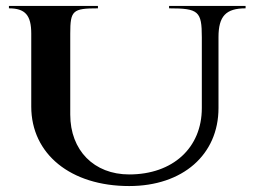

<svg xmlns="http://www.w3.org/2000/svg" viewBox="-20 -620 855 645"><path d="M10 -592C64.8 -592 85 -568.8 85 -507V-262C85 -102.5 217.4 5 414 5C594 5 714 -100.5 714 -257V-495C714 -565.5 738.6 -592 805 -592V-600H548V-592C647 -592 658 -582.3 658 -495V-257C658 -123.2 560.4 -34 414 -34C295.7 -34 216 -114.9 216 -235V-507C216 -584.8 224 -592 309 -592V-600H10Z"/></svg>

Font: Prida01
Style: Black
Weight: 900
Designer: gluk
Foundry: gluk
Version: Version 00.072